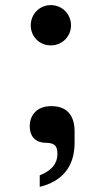

<svg xmlns="http://www.w3.org/2000/svg" viewBox="-20 -547 392 749"><path d="M178 -370C223 -370 257 -405 257 -448C257 -492 223 -527 178 -527C134 -527 100 -492 100 -448C100 -404 134 -370 178 -370ZM135 182C220 161 271 106 271 10V-34C271 -89 248 -133 180 -133C125 -133 96 -99 96 -54C96 -23 111 9 158 10C189 11 204 17 204 54C204 91 181 119 135 137Z"/></svg>

Font: Be Vietnam
Style: Bold
Weight: 700
Designer: Gabriel Lam
Foundry: TypeRant
Version: Version 4.000